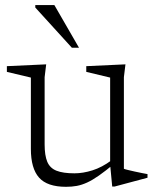

<svg xmlns="http://www.w3.org/2000/svg" viewBox="-20 -710 600 740"><path d="M152 -153.5Q152 -111 162.2 -86.5Q172.5 -62 197.8 -52Q223 -42 267 -42Q300 -42 336.5 -53.5Q373 -65 409.5 -92L419.5 -78.5Q386.5 -51 361.5 -33.5Q336.5 -16 315.8 -6.5Q295 3 275.8 6.5Q256.5 10 234.5 10Q162 10 130.5 -25.5Q99 -61 99 -136V-411L6.5 -433V-455L158 -462L152 -412.5ZM412.5 9 404.5 -75V-411L312.5 -433V-455L463.5 -462L457.5 -412.5V-59.5Q462 -57.5 473.5 -54.8Q485 -52 499.5 -48.8Q514 -45.5 527.2 -43Q540.5 -40.5 548.5 -39V-25L421.5 9ZM284.5 -526H257L116 -681V-690.5H189.5Z"/></svg>

Font: Newsreader Light
Style: Regular
Weight: 300
Designer: Hugues Gentile
Foundry: Production Type
Version: Version 1.003